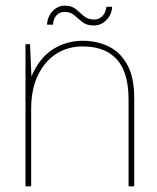

<svg xmlns="http://www.w3.org/2000/svg" viewBox="-20 -658 553 678"><path d="M70 0V-502H86L91 -388Q119 -454 167 -484Q215 -514 272 -514Q323 -514 364.5 -493.5Q406 -473 430 -428.5Q454 -384 454 -311V0H434V-306Q434 -403 392.5 -448.5Q351 -494 272 -494Q220 -494 179.5 -468.5Q139 -443 114.5 -393.5Q90 -344 90 -272V0ZM311 -568Q286 -568 271 -580Q256 -592 242.5 -604Q229 -616 208 -616Q192 -616 180.5 -605Q169 -594 167 -571H146Q148 -600 166 -619Q184 -638 209 -638Q233 -638 247.5 -626Q262 -614 276 -601.5Q290 -589 313 -589Q329 -589 341 -600.5Q353 -612 356 -634H376Q375 -607 356 -587.5Q337 -568 311 -568Z"/></svg>

Font: DM Sans 16pt Thin
Style: Regular
Weight: 250
Version: Version 4.004;gftools[0.9.30]